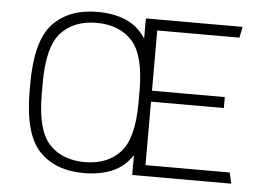

<svg xmlns="http://www.w3.org/2000/svg" viewBox="-50 -762 1144 838"><g transform="rotate(5 521.5 -343.0)"><path d="M557 -598V-686H981L971 -638H611V-374H930V-326H611V-48H980L991 0H557V-87Q522 -34 468.5 -12Q415 10 345 10Q220 10 149.5 -64.5Q79 -139 79 -330V-356Q79 -547 149.5 -621.5Q220 -696 345 -696Q415 -696 468.5 -673.5Q522 -651 557 -598ZM133 -368V-318Q133 -160 189.5 -99Q246 -38 345 -38Q444 -38 500.5 -99Q557 -160 557 -318V-368Q557 -526 500.5 -587Q444 -648 345 -648Q246 -648 189.5 -587Q133 -526 133 -368Z"/></g></svg>

Font: Chivo Thin
Style: Regular
Weight: 100
Designer: Hector Gatti
Foundry: Omnibus-Type
Version: Version 1.007